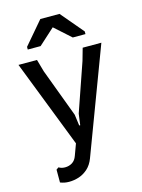

<svg xmlns="http://www.w3.org/2000/svg" viewBox="-139 -813 824 1112"><g transform="rotate(-15 273.5 -257.0)"><path d="M95 123Q105 129 114.5 131Q124 133 133 133Q157 133 176 121Q195 109 204 83L229 15L25 -510H136L157 -436L265 -147L274 -80H280L289 -147L389 -436L410 -510H522L285 120Q271 157 246.5 179Q222 201 193 210.5Q164 220 134 220Q119 220 106.5 217.5Q94 215 81 210V133ZM216 -734H331L446 -598V-582H370L273 -669L177 -582H100V-598Z"/></g></svg>

Font: AR One Sans Medium
Style: Regular
Weight: 500
Designer: Niteesh Yadav
Foundry: Niteesh Yadav
Version: Version 1.001;gftools[0.9.33]